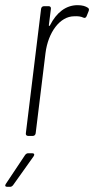

<svg xmlns="http://www.w3.org/2000/svg" viewBox="-62 -526 364 743"><path d="M238 -506C192 -506 156 -476 132 -429C130 -425 127 -424 127 -428L135 -492C136 -498 132 -502 127 -502H108C102 -502 98 -498 97 -492L38 -10C37 -4 41 0 47 0H65C71 0 75 -4 76 -10L114 -320C124 -401 170 -463 225 -463C240 -464 252 -462 260 -458C266 -455 270 -457 273 -463L281 -483C283 -488 283 -493 278 -496C269 -502 257 -506 238 -506ZM-34 197H-23C-18 197 -14 194 -11 190L68 79C73 72 70 67 63 67H47C42 67 38 70 35 74L-39 185C-44 192 -42 197 -34 197Z"/></svg>

Font: Barlow Condensed ExtraLight
Style: Italic
Weight: 275
Width: 3
Italic angle: -7°
Designer: Jeremy Tribby
Foundry: Tribby Type
Version: Version 1.422;hotconv 1.0.109;makeotfexe 2.5.65596